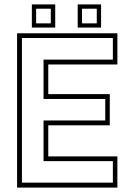

<svg xmlns="http://www.w3.org/2000/svg" viewBox="-20 -851 610 871"><path d="M57.5 0V-700H512.5V-558.5H199V-424H478V-282.5H199V-141.5H512.5V0ZM79.5 -22.5H492V-120H177.5V-304.5H457.5V-402H177.5V-580.5H492V-678.5H79.5ZM332.5 -726V-831H438.5V-726ZM124.5 -726V-831H230.5V-726ZM144 -745H210.5V-811.5H144ZM352 -745H419V-811.5H352Z"/></svg>

Font: Tourney ExtraLight
Style: Regular
Weight: 250
Designer: Tyler Finck
Foundry: Etcetera Type Co
Version: Version 1.015